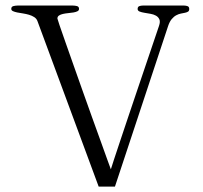

<svg xmlns="http://www.w3.org/2000/svg" viewBox="-20 -687 747 707"><path d="M676.8 -653.8Q676.8 -647 672.6 -644.3Q668.5 -641.6 661.6 -640.1Q654.8 -638.7 646 -637Q637.2 -635.3 628.7 -630.6Q620.1 -626 612.3 -616.7Q604.5 -607.4 599.1 -591.3L403.3 0H343.3L117.7 -609.9Q114.3 -618.7 106 -624Q97.7 -629.4 86.9 -632.6Q76.2 -635.7 64.7 -637.5Q53.2 -639.2 43.5 -641.1Q33.7 -643.1 27.6 -646Q21.5 -648.9 21.5 -654.3Q21.5 -662.6 29.5 -664.6Q37.6 -666.5 43.9 -666.5H249Q255.9 -666.5 263.4 -664.6Q271 -662.6 271 -654.3Q271 -648.4 265.1 -645.5Q259.3 -642.6 250.5 -641.1Q241.7 -639.6 231.2 -638.7Q220.7 -637.7 211.9 -635.7Q203.1 -633.8 197.3 -629.9Q191.4 -626 191.4 -618.7Q191.4 -617.2 199.2 -594.2Q207 -571.3 220 -534.4Q232.9 -497.6 249.5 -450.7Q266.1 -403.8 283.7 -354Q301.3 -304.2 318.8 -255.6Q336.4 -207 350.8 -167Q365.2 -127 375.2 -99.1Q385.3 -71.3 388.2 -63.5Q390.6 -72.3 399.7 -99.4Q408.7 -126.5 421.6 -165.3Q434.6 -204.1 450.2 -250.7Q465.8 -297.4 481.9 -344.7L565.4 -591.3Q570.8 -606.9 566.9 -615.7Q563 -624.5 554.2 -629.4Q545.4 -634.3 533.9 -636.2Q522.5 -638.2 512 -639.9Q501.5 -641.6 494.1 -644.5Q486.8 -647.5 486.8 -653.8Q486.8 -662.1 492.9 -664.3Q499 -666.5 505.4 -666.5H658.2Q664.6 -666.5 670.7 -664.3Q676.8 -662.1 676.8 -653.8Z"/></svg>

Font: Atsinvsda
Style: Regular
Weight: 400
Designer: Al Webster
Foundry: Al Webster and Michael Everson
Version: Version 2.000